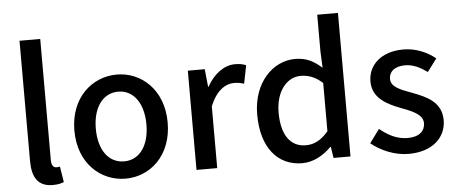

<svg xmlns="http://www.w3.org/2000/svg" viewBox="-52 -923 2526 1062"><g transform="rotate(-5 1210.5 -391.5)"><path d="M201 14C230 14 249 9 263 3L249 -84C238 -82 234 -82 229 -82C215 -82 202 -93 202 -124V-797H87V-130C87 -40 118 14 201 14Z M606 14C742 14 864 -92 864 -275C864 -458 742 -564 606 -564C469 -564 346 -458 346 -275C346 -92 469 14 606 14ZM606 -82C519 -82 465 -158 465 -275C465 -391 519 -469 606 -469C692 -469 746 -391 746 -275C746 -158 692 -82 606 -82Z M1000 0H1115V-342C1149 -430 1203 -461 1248 -461C1271 -461 1284 -458 1304 -452L1324 -553C1307 -560 1290 -564 1263 -564C1203 -564 1145 -522 1106 -452H1104L1094 -551H1000Z M1587 14C1650 14 1707 -20 1748 -62H1751L1761 0H1855V-797H1740V-593L1744 -502C1700 -541 1660 -564 1596 -564C1474 -564 1361 -454 1361 -275C1361 -92 1450 14 1587 14ZM1615 -83C1529 -83 1480 -152 1480 -276C1480 -395 1543 -468 1619 -468C1660 -468 1699 -455 1740 -418V-150C1700 -103 1661 -83 1615 -83Z M2177 14C2313 14 2386 -62 2386 -155C2386 -258 2301 -292 2225 -321C2164 -344 2110 -362 2110 -408C2110 -446 2138 -476 2200 -476C2244 -476 2283 -456 2322 -428L2375 -499C2332 -534 2270 -564 2197 -564C2075 -564 2001 -495 2001 -403C2001 -310 2082 -271 2155 -243C2215 -220 2276 -198 2276 -148C2276 -106 2245 -74 2180 -74C2121 -74 2073 -99 2025 -138L1970 -63C2023 -19 2101 14 2177 14Z"/></g></svg>

Font: GenYoGothic2 TW M
Style: Regular
Weight: 500
Version: Version 2.100;PS 2.1;hotconv 16.6.51;makeotf.lib2.5.65220 DE